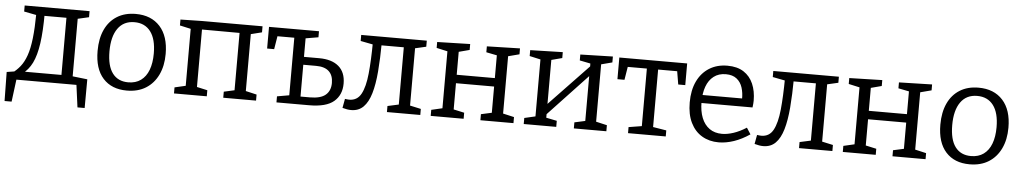

<svg xmlns="http://www.w3.org/2000/svg" viewBox="-38 -869 7229 1359"><g transform="rotate(5 3576.0 -189.5)"><path d="M11 158 8 -48 90 -61 43 -42Q78 -67 103.5 -99Q129 -131 146 -179.5Q163 -228 171.5 -301.5Q180 -375 181 -482L202 -464L94 -485V-528H555V-485L459 -463L476 -481V-45L459 -60L581 -46L580 158H529L506 -14L525 0H62L83 -14L61 158ZM118 -46 120 -61H412L396 -47V-486L410 -467H223L240 -487Q240 -358 227.5 -271Q215 -184 188.5 -130.5Q162 -77 118 -46Z M883 -537Q993 -537 1055.5 -468Q1118 -399 1118 -273Q1118 -188 1087.5 -124.5Q1057 -61 1001 -26Q945 9 866 9Q758 9 697 -58.5Q636 -126 636 -253Q636 -341 665.5 -404.5Q695 -468 750.5 -502.5Q806 -537 883 -537ZM879 -478Q802 -478 761 -420Q720 -362 720 -257Q720 -154 759 -102Q798 -50 871 -50Q924 -50 960.5 -76.5Q997 -103 1015.5 -152Q1034 -201 1034 -269Q1034 -371 993.5 -424.5Q953 -478 879 -478Z M1201 0V-43L1296 -65L1279 -39V-490L1300 -461L1201 -483V-525L1354 -528H1784V-485L1688 -461L1706 -489V-39L1689 -65L1784 -43V0H1551V-43L1641 -63L1626 -39V-490L1648 -467L1337 -468L1359 -490V-39L1344 -63L1434 -43V0Z M1929 0V-43L2032 -61L2015 -40V-481L2034 -467H1880L1898 -484L1880 -374H1830V-528H2185V-485L2079 -467L2095 -482V-326L2081 -338H2203Q2293 -338 2342 -296Q2391 -254 2391 -174Q2391 -93 2336.5 -46.5Q2282 0 2161 0ZM2095 -43 2081 -56H2161Q2238 -56 2273 -86Q2308 -116 2308 -171Q2308 -225 2277.5 -253.5Q2247 -282 2186 -282H2081L2095 -295Z M2460 8Q2446 8 2431 5.5Q2416 3 2398 -2L2410 -67Q2418 -66 2425.5 -65Q2433 -64 2440 -64Q2497 -64 2524.5 -114.5Q2552 -165 2561.5 -260Q2571 -355 2572 -488L2593 -464L2485 -485V-528H2951V-485L2855 -463L2873 -488V-51L2864 -62L2951 -43V0H2714V-43L2801 -62L2793 -51V-490L2807 -467H2610L2635 -490Q2634 -373 2626.5 -281Q2619 -189 2600 -124.5Q2581 -60 2547 -26Q2513 8 2460 8Z M3025 0V-43L3120 -65L3103 -39V-487L3124 -461L3025 -483V-525L3259 -531V-489L3164 -464L3183 -488V-284L3161 -306H3477L3454 -284V-487L3468 -465L3378 -483V-525L3613 -531V-489L3517 -464L3534 -488V-39L3517 -65L3613 -43V0H3378V-43L3469 -63L3454 -39V-268L3477 -246H3161L3183 -268V-39L3168 -63L3259 -43V0Z M3686 0V-43L3781 -65L3764 -47V-480L3785 -461L3686 -483V-525L3917 -531V-489L3822 -464L3841 -482V-141L3827 -142L4128 -457L4119 -438L4118 -480L4132 -465L4042 -483V-525L4273 -531V-489L4177 -464L4195 -482V-47L4178 -65L4273 -43V0H4042V-43L4133 -63L4118 -47V-399L4131 -392L3831 -73L3841 -91V-47L3833 -60L3917 -43V0Z M4427 0V-43L4538 -61L4520 -40V-481L4539 -467H4369L4387 -484L4369 -374H4319V-528H4801V-374H4751L4733 -481L4750 -467H4583L4600 -481V-40L4585 -61L4695 -43V0Z M5071 9Q5004 9 4952.5 -21.5Q4901 -52 4872 -111Q4843 -170 4843 -255Q4843 -342 4873 -405Q4903 -468 4958 -502.5Q5013 -537 5087 -537Q5157 -537 5202.5 -507.5Q5248 -478 5270.5 -426Q5293 -374 5293 -307Q5293 -296 5292 -285Q5291 -274 5289 -258H4904V-315H5219L5210 -309Q5211 -354 5199 -392Q5187 -430 5158 -453Q5129 -476 5081 -476Q5030 -476 4995 -449Q4960 -422 4943 -375Q4926 -328 4926 -266Q4926 -200 4945 -152.5Q4964 -105 5000.5 -79Q5037 -53 5090 -53Q5127 -53 5171 -67.5Q5215 -82 5262 -112L5291 -67Q5235 -29 5179 -10Q5123 9 5071 9Z M5388 8Q5374 8 5359 5.5Q5344 3 5326 -2L5338 -67Q5346 -66 5353.5 -65Q5361 -64 5368 -64Q5425 -64 5452.5 -114.5Q5480 -165 5489.5 -260Q5499 -355 5500 -488L5521 -464L5413 -485V-528H5879V-485L5783 -463L5801 -488V-51L5792 -62L5879 -43V0H5642V-43L5729 -62L5721 -51V-490L5735 -467H5538L5563 -490Q5562 -373 5554.5 -281Q5547 -189 5528 -124.5Q5509 -60 5475 -26Q5441 8 5388 8Z M5953 0V-43L6048 -65L6031 -39V-487L6052 -461L5953 -483V-525L6187 -531V-489L6092 -464L6111 -488V-284L6089 -306H6405L6382 -284V-487L6396 -465L6306 -483V-525L6541 -531V-489L6445 -464L6462 -488V-39L6445 -65L6541 -43V0H6306V-43L6397 -63L6382 -39V-268L6405 -246H6089L6111 -268V-39L6096 -63L6187 -43V0Z M6871 -537Q6981 -537 7043.5 -468Q7106 -399 7106 -273Q7106 -188 7075.5 -124.5Q7045 -61 6989 -26Q6933 9 6854 9Q6746 9 6685 -58.5Q6624 -126 6624 -253Q6624 -341 6653.5 -404.5Q6683 -468 6738.5 -502.5Q6794 -537 6871 -537ZM6867 -478Q6790 -478 6749 -420Q6708 -362 6708 -257Q6708 -154 6747 -102Q6786 -50 6859 -50Q6912 -50 6948.5 -76.5Q6985 -103 7003.5 -152Q7022 -201 7022 -269Q7022 -371 6981.5 -424.5Q6941 -478 6867 -478Z"/></g></svg>

Font: Pack4
Style: Regular
Weight: 400
Version: Version 2.002